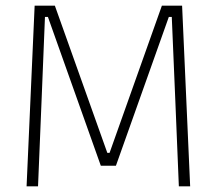

<svg xmlns="http://www.w3.org/2000/svg" viewBox="-20 -659 766 679"><path d="M74 0 102.5 -639H174L359.5 -118.5H367.5L552.5 -639H624L652.5 0H612.5L600 -303.5L587.5 -599H577L390 -73H336.5L149.5 -599H139L127 -303L114.5 0Z"/></svg>

Font: Anek Telugu ExtraLight
Style: Regular
Weight: 250
Version: Version 1.003